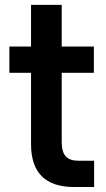

<svg xmlns="http://www.w3.org/2000/svg" viewBox="-20 -750 427 770"><path d="M17.6 -458V-563.5H104.5V-730.5H227.5V-563.5H356.4V-458H227.5V-180.7Q227.5 -140.6 243.7 -123Q259.8 -105.5 293 -105.5H357.4V0H277.3Q104.5 0 104.5 -171.9V-458Z"/></svg>

Font: Gothic A1
Style: Bold
Weight: 700
Version: Version 2.50